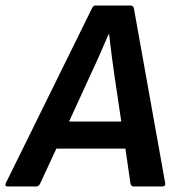

<svg xmlns="http://www.w3.org/2000/svg" viewBox="-50 -675 645 695"><path d="M-22 0Q-34 0 -29 -12L282 -643Q287 -655 295 -655H423Q433 -655 435 -643L548 -12Q550 0 537 0H434Q424 0 422 -12L404 -137H154L96 -12Q91 0 81 0ZM277 -403 200 -235H389L364 -403Q359 -438 354 -476Q349 -514 345 -551H343Q327 -514 311 -477.5Q295 -441 277 -403Z"/></svg>

Font: Sofia Sans
Style: Bold Italic
Weight: 700
Italic angle: -9°
Designer: Botio Nikoltchev, Ani Petrova
Foundry: lettersoup
Version: Version 4.101; ttfautohint (v1.8.4.7-5d5b)